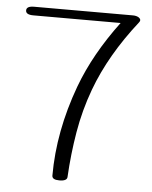

<svg xmlns="http://www.w3.org/2000/svg" viewBox="-50 -705 601 758"><g transform="rotate(5 250.5 -326.0)"><path d="M244.6 -4.9Q244.1 11.7 213.4 11.7Q184.6 11.7 184.6 -4.9Q184.6 -180.2 252 -363.3Q301.3 -496.1 400.4 -628.4H54.7Q24.4 -628.4 24.4 -645.5Q24.4 -662.6 54.7 -662.6H446.3Q459.5 -662.6 468.8 -657.2Q476.6 -651.9 476.6 -646Q476.6 -642.1 472.7 -637.2Q362.8 -497.6 310.5 -356.4Q279.3 -272 264.4 -183.6Q249.5 -95.2 244.6 -4.9Z"/></g></svg>

Font: Gayathri Thin
Style: Regular
Weight: 100
Designer: Binoy Dominic <binoy.domenic@gmail.com>
Foundry: SMC
Version: Version 1.000